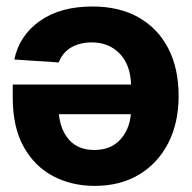

<svg xmlns="http://www.w3.org/2000/svg" viewBox="-20 -577 603 603"><path d="M270.5 -556.6Q354.5 -556.6 415 -522.5Q475.6 -488.3 508.3 -425.3Q541 -362.3 541 -275.4Q541 -191.4 508.5 -127.9Q476.1 -64.5 417 -28.8Q357.9 6.8 277.3 6.8Q205.1 6.8 146.7 -23.9Q88.4 -54.7 54.2 -116.2Q20 -177.7 20 -270.5V-311.5H391.6Q389.6 -374 355.7 -408.9Q321.8 -443.8 268.1 -443.8Q230.5 -443.8 203.1 -427.7Q175.8 -411.6 164.6 -380.9L24.9 -390.1Q41 -465.8 105.2 -511.2Q169.4 -556.6 270.5 -556.6ZM276.4 -106Q327.1 -106 356.7 -137.5Q386.2 -168.9 391.1 -218.3H165Q170.4 -166.5 198.5 -136.2Q226.6 -106 276.4 -106Z"/></svg>

Font: Inter Tight
Style: Bold
Weight: 700
Designer: Rasmus Andersson
Foundry: rsms
Version: Version 3.004; ttfautohint (v1.8.4.7-5d5b)